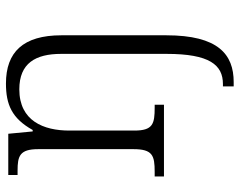

<svg xmlns="http://www.w3.org/2000/svg" viewBox="-102 -482 824 661"><g transform="rotate(-90 310.5 -152.0)"><path d="M343 240H358C453 240 519 187 519 8V-353C519 -485 461 -544 353 -544C281 -544 233 -524 193 -452H188L180 -536H38V-504H53C103 -504 127 -497 127 -433V-105C127 -39 105 -32 49 -32H33V0H280V-32H270C214 -32 191 -38 191 -102V-326C191 -414 224 -498 333 -498C423 -498 455 -442 455 -354V9C455 157 417 203 351 203H343Z"/></g></svg>

Font: Noto Serif Bengali Light
Style: Regular
Weight: 300
Designer: Juan Bruce, Universal Thirst, Indian Type Foundry and the Monotype Design Team.
Foundry: Monotype Imaging Inc.
Version: Version 2.003